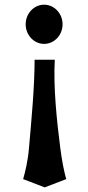

<svg xmlns="http://www.w3.org/2000/svg" viewBox="-20 -561 373 818"><path d="M127.4 -306.6C127.4 -189.5 113.8 -48.8 103.5 69.3C98.6 126.5 87.4 171.4 78.6 202.1L170.4 237.3L262.2 202.1C253.4 171.4 244.1 126.5 236.8 69.3C221.7 -48.8 207 -189.5 213.4 -306.6ZM89.4 -457.5C89.4 -411.6 124.5 -374 168 -374C211.4 -374 246.6 -411.6 246.6 -457.5C246.6 -503.4 211.4 -541 168 -541C124.5 -541 89.4 -503.4 89.4 -457.5Z"/></svg>

Font: Amarante
Style: Regular
Weight: 400
Designer: Karolina Lach
Foundry: Sorkin Type Co.
Version: Version 1.001